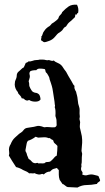

<svg xmlns="http://www.w3.org/2000/svg" viewBox="-20 -796 455 834"><path d="M316.4 18.6 274.4 16.6Q270.5 16.6 262.7 9.8Q254.9 2.9 252 3.9L239.3 -14.6Q235.4 -26.4 235.4 -37.1V-57.6Q230.5 -60.5 227.5 -66.4Q209 -62.5 204.6 -57.6Q200.2 -52.7 197.3 -50.8Q182.6 -50.8 169.9 -38.1Q165 -42 159.2 -39.6Q153.3 -37.1 147 -38.1Q140.6 -39.1 137.7 -40.5Q134.8 -42 129.9 -43.9Q124 -42 119.1 -43Q114.3 -43.9 106.4 -43Q100.6 -49.8 80.1 -57.6Q66.4 -66.4 49.8 -70.3Q30.3 -99.6 18.6 -120.1Q21.5 -128.9 19.5 -138.7Q16.6 -155.3 26.4 -169.9Q33.2 -187.5 44.4 -197.8Q55.7 -208 60.5 -212.4Q65.4 -216.8 71.3 -220.2Q77.1 -223.6 82.5 -231Q87.9 -238.3 96.2 -240.2Q104.5 -242.2 111.3 -242.7Q118.2 -243.2 127 -245.1Q135.7 -247.1 138.7 -248Q149.4 -252 171.9 -243.2Q184.6 -245.1 194.8 -243.7Q205.1 -242.2 218.8 -243.2Q226.6 -248 226.1 -253.9Q225.6 -259.8 225.6 -267.6Q225.6 -275.4 224.6 -279.3L220.7 -292Q222.7 -318.4 217.8 -330.1Q219.7 -338.9 218.8 -339.8Q217.8 -340.8 217.8 -344.2Q217.8 -347.7 216.8 -354.5Q215.8 -361.3 214.4 -370.1Q212.9 -378.9 210.4 -396Q208 -413.1 205.1 -422.4Q202.1 -431.6 200.7 -436.5Q199.2 -441.4 197.3 -446.3Q195.3 -451.2 194.8 -455.6Q194.3 -460 190.9 -465.8Q187.5 -471.7 185.5 -475.1Q183.6 -478.5 179.7 -481.4Q177.7 -484.4 177.2 -489.3Q176.8 -494.1 173.8 -496.1Q163.1 -498 152.8 -498Q142.6 -498 137.7 -491.2Q119.1 -491.2 111.3 -486.3Q106.4 -479.5 108.4 -472.7Q110.4 -465.8 109.4 -460.4Q108.4 -455.1 106.9 -451.2Q105.5 -447.3 104.5 -443.4Q107.4 -433.6 106.9 -427.7Q106.4 -421.9 111.8 -412.1Q117.2 -402.3 120.1 -399.4Q123 -396.5 128.4 -394.5Q133.8 -392.6 137.2 -392.6Q140.6 -392.6 147.5 -387.7Q154.3 -382.8 156.2 -364.3Q150.4 -354.5 133.8 -354.5Q117.2 -354.5 107.4 -361.3Q103.5 -361.3 101.6 -359.9Q99.6 -358.4 94.2 -359.9Q88.9 -361.3 85.4 -365.2Q82 -369.1 74.2 -369.1Q72.3 -376 67.9 -380.4Q63.5 -384.8 59.6 -389.6Q56.6 -399.4 55.2 -399.4Q53.7 -399.4 53.7 -400.4Q41 -418.9 44.9 -438.5Q44.9 -442.4 46.9 -446.8Q48.8 -451.2 50.8 -456.5Q52.7 -461.9 52.7 -467.3Q52.7 -472.7 54.7 -477.1Q56.6 -481.4 60.1 -484.4Q63.5 -487.3 67.4 -490.7Q71.3 -494.1 74.7 -497.6Q78.1 -501 83 -502.9Q85 -507.8 87.4 -512.2Q89.8 -516.6 91.8 -522.5Q95.7 -524.4 98.6 -525.4Q101.6 -526.4 103.5 -529.3Q112.3 -528.3 121.1 -531.7Q129.9 -535.2 138.2 -535.2Q146.5 -535.2 152.3 -537.1H166Q172.9 -537.1 178.7 -535.2Q184.6 -533.2 192.4 -535.2Q197.3 -534.2 202.6 -532.2Q208 -530.3 213.9 -533.2Q218.8 -527.3 231.9 -522Q245.1 -516.6 252.4 -504.9Q259.8 -493.2 263.7 -488.8Q267.6 -484.4 270.5 -478Q273.4 -471.7 276.9 -466.3Q280.3 -460.9 283.2 -455.6Q286.1 -450.2 290 -444.3Q293.9 -438.5 296.4 -432.6Q298.8 -426.8 303.7 -422.9Q300.8 -412.1 310.5 -397.5Q311.5 -393.6 312 -390.6Q312.5 -387.7 314.5 -381.3Q316.4 -375 317.4 -363.8Q318.4 -352.5 319.8 -345.2Q321.3 -337.9 322.8 -335Q324.2 -332 325.2 -326.2Q326.2 -320.3 325.7 -311Q325.2 -301.8 326.2 -295.4Q327.1 -289.1 326.2 -286.1Q325.2 -283.2 325.2 -279.3L328.1 -265.6Q328.1 -259.8 327.1 -253.9Q326.2 -248 327.1 -241.2Q328.1 -234.4 331.1 -224.1Q334 -213.9 335.4 -204.6Q336.9 -195.3 336.9 -188.5V-175.8Q336.9 -169.9 334 -140.6L336.9 -127.9Q335 -117.2 335 -90.8L333 -79.1Q335 -75.2 333.5 -71.3Q332 -67.4 332 -61.5Q332 -55.7 336.4 -50.8Q340.8 -45.9 336.9 -38.1Q350.6 -32.2 358.4 -35.2Q375 -40 386.2 -37.1Q397.5 -34.2 401.9 -33.2Q406.2 -32.2 408.2 -30.3Q413.1 -18.6 414.6 -14.2Q416 -9.8 409.2 -5.9Q402.3 -2 401.4 2.9Q375 7.8 355.5 7.8Q335.9 7.8 316.4 18.6ZM145.5 -198.2 134.8 -202.1Q118.2 -189.5 101.6 -184.6Q96.7 -179.7 95.7 -171.9Q94.7 -164.1 92.3 -153.3Q89.8 -142.6 90.8 -139.6Q96.7 -128.9 96.7 -126Q96.7 -123 100.1 -116.2Q103.5 -109.4 104.5 -105.5Q112.3 -101.6 116.7 -95.7Q121.1 -89.8 127.4 -87.9Q133.8 -85.9 138.7 -87.9Q143.6 -89.8 147.5 -85.9Q151.4 -86.9 158.7 -86.4Q166 -85.9 172.9 -86.9Q178.7 -92.8 186.5 -92.3Q194.3 -91.8 200.2 -95.7Q213.9 -108.4 216.3 -112.3Q218.8 -116.2 226.6 -120.1Q229.5 -144.5 229.5 -162.1Q223.6 -168.9 218.3 -172.9Q212.9 -176.8 210.9 -186.5Q207 -189.5 203.1 -190.9Q199.2 -192.4 197.3 -196.3Q192.4 -196.3 191.9 -195.8Q191.4 -195.3 184.6 -198.2Q177.7 -201.2 145.5 -198.2ZM307.6 -734.4 305.7 -721.7Q299.8 -716.8 295.4 -711.9Q291 -707 282.7 -700.7Q274.4 -694.3 266.6 -680.7Q258.8 -677.7 254.9 -670.9Q251 -664.1 245.6 -660.2Q240.2 -656.2 238.3 -654.8Q236.3 -653.3 233.4 -651.9Q230.5 -650.4 219.7 -637.2Q209 -624 194.3 -618.7Q179.7 -613.3 174.8 -612.8Q169.9 -612.3 167 -615.2Q164.1 -618.2 159.2 -620.1Q157.2 -626 159.2 -629.4Q161.1 -632.8 159.2 -636.7Q163.1 -639.6 165 -647.5Q167 -655.3 171.4 -660.6Q175.8 -666 177.2 -668.5Q178.7 -670.9 188.5 -678.7Q196.3 -682.6 198.7 -686Q201.2 -689.5 205.1 -693.4Q211.9 -697.3 214.4 -699.2Q216.8 -701.2 225.1 -707.5Q233.4 -713.9 234.4 -718.8Q235.4 -723.6 238.3 -727.1Q241.2 -730.5 245.1 -734.4Q249 -738.3 250 -743.2Q264.6 -758.8 278.3 -768.1Q292 -777.3 314.5 -775.4Q323.2 -757.8 319.3 -740.2Q315.4 -739.3 313.5 -734.4Q311.5 -729.5 307.6 -734.4Z"/></svg>

Font: Mountains of Christmas
Style: Bold
Weight: 700
Designer: Crystal Kluge
Foundry: Font Diner, Inc DBA Tart Workshop
Version: Version 1.002